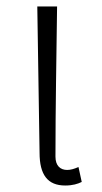

<svg xmlns="http://www.w3.org/2000/svg" viewBox="-20 -547 315 592"><path d="M102 -76C102 -8 127 25 181 25C204 25 220 20 232 14L222 -32C208 -26 198 -23 187 -23C166 -23 151 -36 151 -64C151 -213 154 -370 156 -527H95Z"/></svg>

Font: GenEiGothic-pro-Light
Style: Regular
Weight: 300
Designer: Ryoko NISHIZUKA (kana & ideographs); Paul D. Hunt (Latin, Greek & Cyrillic); Wenlong ZHANG (bopomofo); Sandoll Communica
Foundry: Adobe Systems Incorporated; o_tamon
Version: Version 1.000.140830